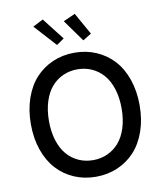

<svg xmlns="http://www.w3.org/2000/svg" viewBox="-102 -1046 972 1139"><g transform="rotate(-10 384.0 -477.0)"><path d="M291.2 -800.1 171.5 -931.8 233.7 -963.8 336.6 -831.7ZM449.6 -800.1 355.1 -931.8 426.5 -963.8 500.7 -831.7ZM384.2 9.9Q313.6 9.9 253.4 -16Q193.2 -41.9 149.5 -89.5Q105.8 -137.1 81.1 -207.6Q56.5 -278.1 56.5 -363.6Q56.5 -449.2 81.1 -519.9Q105.8 -590.6 149.5 -638Q193.2 -685.4 253.4 -711.3Q313.6 -737.2 384.2 -737.2Q454.5 -737.2 514.7 -711.3Q574.9 -685.4 618.6 -638Q662.3 -590.6 687 -519.9Q711.6 -449.2 711.6 -363.6Q711.6 -278.1 687 -207.4Q662.3 -136.7 618.6 -89.3Q574.9 -41.9 514.7 -16Q454.5 9.9 384.2 9.9ZM586.5 -246.4Q603 -298.7 603 -363.6Q603 -428.6 586.5 -480.8Q570 -533 540.5 -566.9Q511 -600.9 471.2 -619Q431.5 -637.1 384.2 -637.1Q337 -637.1 297.1 -619Q257.1 -600.9 227.8 -566.9Q198.5 -533 182 -480.8Q165.5 -428.6 165.5 -363.6Q165.5 -298.7 182 -246.4Q198.5 -194.2 227.8 -160.3Q257.1 -126.4 297.1 -108.3Q337 -90.2 384.2 -90.2Q431.5 -90.2 471.2 -108.3Q511 -126.4 540.5 -160.3Q570 -194.2 586.5 -246.4Z"/></g></svg>

Font: TID UI Medium
Style: Regular
Weight: 500
Designer: The TID Project Authors
Foundry: Bakken & Bæck
Version: Version 1.001;hotconv 1.0.109;makeotfexe 2.5.65596